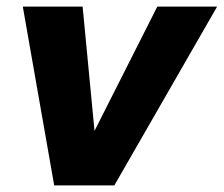

<svg xmlns="http://www.w3.org/2000/svg" viewBox="-20 -561 677 581"><path d="M637 -541 326 0H144L49 -541H230L266 -165L456 -541Z"/></svg>

Font: Gontserrat
Style: Bold Italic
Weight: 700
Italic angle: -11.3°
Designer: Julieta Ulanovsky
Foundry: Julieta Ulanovsky
Version: Version 6.001